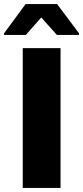

<svg xmlns="http://www.w3.org/2000/svg" viewBox="-27 -925 409 945"><path d="M85 0V-688H271V0ZM-7 -753V-761L99 -905H254L362 -761V-753H253L176 -839L100 -753Z"/></svg>

Font: Saira Expanded
Style: Bold
Weight: 700
Width: 7
Designer: Hector Gatti with collaboration of the Omnibus-Type team
Foundry: Omnibus-Type
Version: Version 1.100; ttfautohint (v1.8.3)